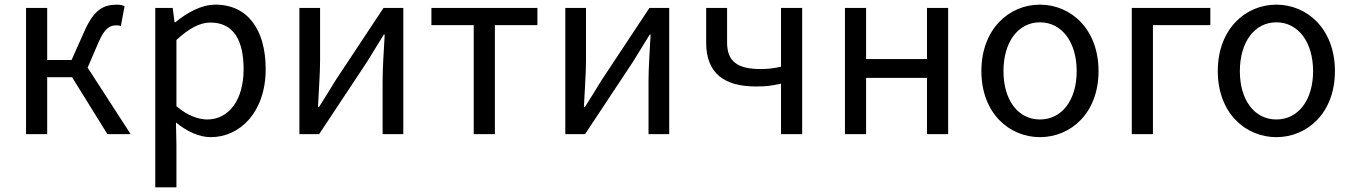

<svg xmlns="http://www.w3.org/2000/svg" viewBox="-20 -577 5814 826"><path d="M357 -286 403 -393C431 -458 453 -468 482 -468C490 -468 494 -467 500 -465L516 -551C508 -554 496 -557 484 -557C425 -557 384 -536 342 -440L288 -319H183V-543H92V0H183V-245H290L442 0H542Z M648 229H739V45L737 -50C786 -10 838 13 887 13C1012 13 1123 -94 1123 -280C1123 -447 1047 -557 907 -557C844 -557 783 -521 734 -481H731L723 -543H648ZM872 -63C836 -63 788 -78 739 -120V-405C792 -454 839 -480 885 -480C988 -480 1028 -399 1028 -279C1028 -144 962 -63 872 -63Z M1268 0H1353L1559 -311C1579 -344 1610 -394 1631 -428H1635C1631 -357 1626 -284 1626 -227V0H1715V-543H1630L1424 -232C1404 -199 1373 -149 1352 -116H1348C1351 -186 1357 -259 1357 -316V-543H1268Z M2018 0H2109V-469H2292V-543H1836V-469H2018Z M2412 0H2497L2703 -311C2723 -344 2754 -394 2775 -428H2779C2775 -357 2770 -284 2770 -227V0H2859V-543H2774L2568 -232C2548 -199 2517 -149 2496 -116H2492C2495 -186 2501 -259 2501 -316V-543H2412Z M3340 0H3431V-543H3340V-290C3309 -283 3284 -280 3252 -280C3152 -280 3108 -313 3108 -394V-543H3018V-394C3018 -260 3097 -205 3233 -205C3282 -205 3302 -209 3340 -217Z M3615 0H3706V-242H3968V0H4059V-543H3968V-323H3706V-543H3615Z M4454 13C4587 13 4706 -91 4706 -271C4706 -452 4587 -557 4454 -557C4321 -557 4202 -452 4202 -271C4202 -91 4321 13 4454 13ZM4454 -63C4360 -63 4297 -146 4297 -271C4297 -396 4360 -481 4454 -481C4548 -481 4612 -396 4612 -271C4612 -146 4548 -63 4454 -63Z M4849 0H4940V-469H5187V-543H4849Z M5471 13C5604 13 5723 -91 5723 -271C5723 -452 5604 -557 5471 -557C5338 -557 5219 -452 5219 -271C5219 -91 5338 13 5471 13ZM5471 -63C5377 -63 5314 -146 5314 -271C5314 -396 5377 -481 5471 -481C5565 -481 5629 -396 5629 -271C5629 -146 5565 -63 5471 -63Z"/></svg>

Font: Noto Sans Japanese Regular
Style: Regular
Weight: 400
Designer: Ryoko NISHIZUKA (kana & ideographs); Paul D. Hunt (Latin, Greek & Cyrillic); Wenlong ZHANG (bopomofo); Sandoll Communica
Foundry: Adobe Systems Incorporated
Version: Version 1.000;PS 1;hotconv 1.0.78;makeotf.lib2.5.61930